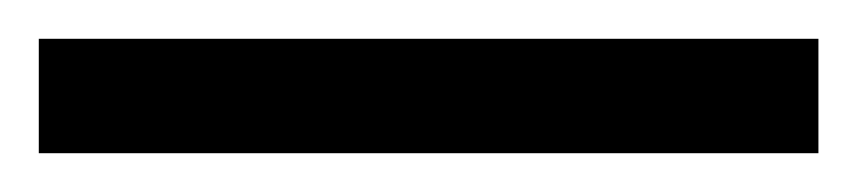

<svg xmlns="http://www.w3.org/2000/svg" viewBox="-24 63 442 99"><path d="M-4 142H398V83H-4Z"/></svg>

Font: Noto Serif Thai Condensed Medium
Style: Regular
Weight: 500
Width: 3
Designer: Monotype Design Team
Foundry: Monotype Imaging Inc.
Version: Version 2.002